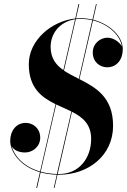

<svg xmlns="http://www.w3.org/2000/svg" viewBox="-20 -850 628 950"><path d="M368.5 -830 352.5 -758.5C233.5 -745.5 122.5 -650 122.5 -532.5C122.5 -415 185.5 -368.5 255 -334.5L178.5 -1.5C94.5 -25.5 50 -80.5 37.5 -127C49.5 -105 76.5 -95.5 104 -95.5C142 -95.5 179 -125 179 -168.5C179 -216.5 142 -242 107.5 -242C60 -242 30.5 -202.5 30.5 -152.5C30.5 -101.5 76 -27.5 177.5 2L159.5 80H163.5L181 3C204.5 9.5 231.5 13.5 261 14.5L246 80H249.5L264.5 14.5C267 14.5 270 14.5 272.5 14.5C417.5 14.5 539.5 -80.5 539.5 -227.5C539.5 -369.5 454 -417 373 -458.5L440 -749C517 -730 574.5 -676 583 -620C572.5 -641 541.5 -663.5 512.5 -663.5C475 -663.5 439 -634 439 -590.5C439 -541.5 476 -517 510 -517C558 -517 587.5 -555.5 587.5 -606.5C587.5 -671.5 522.5 -731.5 441 -752.5L458.5 -830H455L437.5 -753C418.5 -757.5 399 -760 379.5 -760C371.5 -760 364 -759.5 356 -759L372.5 -830ZM379.5 -756.5C399.5 -756.5 418.5 -754 436.5 -750L370 -460C344 -473 318.5 -486 296.5 -500.5L355 -755C363 -756 371 -756.5 379.5 -756.5ZM230.5 -618C230.5 -685 276 -743 351.5 -754.5L293.5 -503C256.5 -529 230.5 -562.5 230.5 -618ZM181.5 -0.5 258 -333C283.5 -321 309 -310.5 333 -298.5L261.5 11C232 10 205.5 6 181.5 -0.5ZM431 -162.5C431 -68.5 372 11 272.5 11C270 11 267.5 11 265.5 11L336 -297C389 -270 431 -235.5 431 -162.5Z"/></svg>

Font: Bodoni* 48pt Medium
Style: Italic
Weight: 500
Italic angle: -13°
Version: Version 2.3